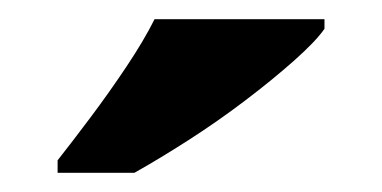

<svg xmlns="http://www.w3.org/2000/svg" viewBox="-20 -786 398 200"><path d="M40 -619Q55 -638 74.5 -664Q94 -690 112 -717Q130 -744 141 -766H318V-756Q309 -743 286.5 -723Q264 -703 235 -681Q206 -659 175.5 -639.5Q145 -620 120 -606H40Z"/></svg>

Font: Noto Serif Sinhala ExtraBold
Style: Regular
Weight: 800
Designer: Jelle Bosma - Monotype Design Team
Foundry: Monotype Imaging Inc.
Version: Version 2.007; ttfautohint (v1.8.4.7-5d5b)